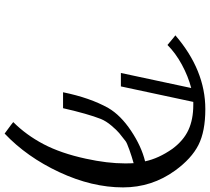

<svg xmlns="http://www.w3.org/2000/svg" viewBox="-58 -680 894 817"><g transform="rotate(90 388.5 -271.0)"><path d="M499 119.1Q553.7 64.5 592.8 -9.5Q631.8 -83.5 654.8 -189.9Q674.8 -281.2 674.8 -356Q674.8 -380.9 673.8 -393.1Q647 -385.7 616.9 -375Q586.9 -364.3 580.1 -358.9Q558.6 -342.3 545.9 -331.8Q533.2 -321.3 514.2 -298.8Q495.1 -276.4 485.8 -253.9Q463.9 -198.2 439.9 -92.8H372.1Q395.5 -207.5 439 -285.2Q469.7 -337.9 535.9 -382.1Q602.1 -426.3 666 -441.9Q653.8 -499.5 612.8 -558.1Q577.6 -605.5 532.7 -626.2Q487.8 -647 425.8 -647H413.1L347.2 -338.9H290L354 -638.2Q303.7 -625 254.6 -598.4Q205.6 -571.8 170.9 -537.1Q130.9 -570.8 129.9 -570.8Q278.3 -698.2 443.8 -698.2Q538.6 -698.2 596.4 -668.9Q654.3 -639.6 705.1 -569.8Q776.9 -470.7 776.9 -348.1Q776.9 -215.8 712.2 -77.1Q647.5 61.5 547.9 155.8Q499 120.1 499 119.1Z"/></g></svg>

Font: Common Serif SemiBold
Style: Italic
Weight: 600
Italic angle: -12°
Designer: Philipp H. Poll, Khaled Hosny
Foundry: Stefan Peev, Context Ltd.
Version: Version 1.026